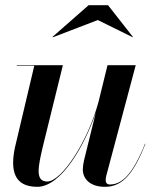

<svg xmlns="http://www.w3.org/2000/svg" viewBox="-20 -712 611 742"><path d="M358 -634.5 493 -568 493.5 -569.5 397.5 -692H322.5L183 -569.5L184.5 -568ZM223 -460H45V-458H112.5L37.5 -141C20 -56 32.5 10 124 10C216.5 10 308 -150.5 350.5 -278L304.5 -91.5C302 -80.5 300 -66 300 -57C300 -21.5 327.5 10 385.5 10C455 10 497 -43.5 542 -156L540.5 -156.5C492 -36 450.5 1 404 1C393.5 1 388.5 -6 388.5 -15C388.5 -20 389 -26 390.5 -32L504.5 -460H395.5L361 -319.5C319 -162.5 217.5 -10.5 162.5 -10.5C114.5 -10.5 127.5 -68.5 146 -147.5Z"/></svg>

Font: Bodoni* 96pt Medium
Style: Italic
Weight: 500
Italic angle: -13°
Version: Version 2.3